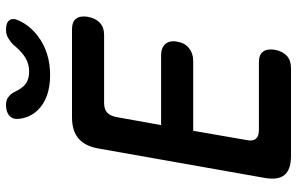

<svg xmlns="http://www.w3.org/2000/svg" viewBox="-195 -795 990 640"><g transform="rotate(-90 300.0 -475.0)"><path d="M203 -433H436Q461 -433 473.5 -418.5Q486 -404 481 -379Q477 -354 459.5 -340Q442 -326 417 -326H184L153 -147Q149 -127 157.5 -117Q166 -107 186 -107H412Q438 -107 448 -93Q458 -79 454 -53Q449 -28 434 -14Q419 0 393 0H100Q55 0 37 -21.5Q19 -43 27 -88L125 -642Q133 -687 158.5 -708.5Q184 -730 229 -730H522Q548 -730 558 -716Q568 -702 564 -677Q559 -651 544 -637Q529 -623 503 -623H277Q256 -623 245 -613Q234 -603 230 -583ZM224 -906Q221 -926 233.5 -938Q246 -950 270 -950Q280 -950 287 -947.5Q294 -945 299 -940Q309 -932 314.5 -919.5Q320 -907 329 -896Q346 -873 381 -873Q416 -873 442 -896Q455 -906 464.5 -918Q474 -930 486 -938Q494 -944 502 -947Q510 -950 521 -950Q545 -950 553 -938Q561 -926 551 -906Q534 -870 500 -844Q446 -803 370 -803Q293 -803 253 -844Q228 -870 224 -906Z"/></g></svg>

Font: Maple Mono SemiBold
Style: Italic
Weight: 600
Italic angle: -10°
Monospace: yes
Designer: subframe7536
Version: Version 7.000